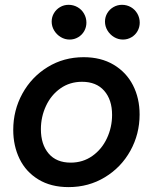

<svg xmlns="http://www.w3.org/2000/svg" viewBox="-20 -765 632 793"><path d="M34.7 -228.5Q34.7 -309.6 72.5 -378.4Q110.4 -447.3 176.8 -488Q243.2 -528.8 325.7 -528.8Q397 -528.8 449.2 -497.8Q501.5 -466.8 529.1 -413.1Q556.6 -359.4 556.6 -292Q556.6 -211.4 518.6 -142.6Q480.5 -73.7 413.3 -33Q346.2 7.8 263.2 7.8Q190.4 7.8 138.7 -23.7Q86.9 -55.2 60.8 -108.9Q34.7 -162.6 34.7 -228.5ZM442.9 -290.5Q442.9 -353 410.4 -390.1Q377.9 -427.2 318.8 -427.2Q268.1 -427.2 229.5 -399.9Q190.9 -372.6 169.9 -327.4Q148.9 -282.2 148.9 -231.4Q148.9 -168.5 180.9 -130.9Q212.9 -93.3 272 -93.3Q322.3 -93.3 361.3 -120.8Q400.4 -148.4 421.6 -193.8Q442.9 -239.3 442.9 -290.5ZM413.6 -675.8Q413.6 -694.8 423.1 -710.7Q432.6 -726.6 448.7 -735.8Q464.8 -745.1 483.9 -745.1Q503.9 -745.1 520.8 -735.4Q537.6 -725.6 547.4 -708.5Q557.1 -691.4 557.1 -671.4Q557.1 -652.8 548.1 -636.7Q539.1 -620.6 522.9 -611.1Q506.8 -601.6 487.8 -601.6Q468.3 -601.6 451.2 -611.8Q434.1 -622.1 423.8 -639.2Q413.6 -656.2 413.6 -675.8ZM193.4 -675.8Q193.4 -694.8 202.9 -710.7Q212.4 -726.6 228.3 -735.8Q244.1 -745.1 263.2 -745.1Q283.2 -745.1 300.3 -735.4Q317.4 -725.6 327.1 -708.5Q336.9 -691.4 336.9 -671.4Q336.9 -652.8 327.9 -636.7Q318.8 -620.6 302.7 -611.1Q286.6 -601.6 267.6 -601.6Q248 -601.6 231 -611.8Q213.9 -622.1 203.6 -639.2Q193.4 -656.2 193.4 -675.8Z"/></svg>

Font: Reddit Sans Chocolate SemiBold
Style: Italic
Weight: 600
Italic angle: -11.25°
Designer: Stephen Hutchings
Version: Version 1.013